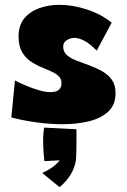

<svg xmlns="http://www.w3.org/2000/svg" viewBox="-20 -494 526 796"><path d="M239 21Q185 21 129 13Q73 5 27 -7L42 -160Q62 -150 89 -138.5Q116 -127 143 -119.5Q170 -112 189 -112Q203 -112 213 -115.5Q223 -119 229 -127.5Q235 -136 235 -149Q235 -168 222 -179.5Q209 -191 189 -199.5Q169 -208 146 -218Q123 -228 103 -242.5Q83 -257 70 -281Q57 -305 57 -343Q57 -389 80.5 -417.5Q104 -446 142.5 -460Q181 -474 226 -474Q282 -474 341 -454.5Q400 -435 443 -400L381 -284Q352 -314 329 -325.5Q306 -337 288 -337Q272 -337 257 -327.5Q242 -318 242 -301Q242 -279 257.5 -265.5Q273 -252 298 -242.5Q323 -233 350.5 -223Q378 -213 403 -199Q428 -185 443.5 -163.5Q459 -142 459 -108Q459 -59 428.5 -31Q398 -3 348 9Q298 21 239 21ZM227 282 155 223Q187 209 208.5 190.5Q230 172 232 161L259 169L164 174Q160 142 159 103.5Q158 65 163 35L297 42Q297 76 297 106.5Q297 137 295 168Q291 199 273.5 228.5Q256 258 227 282Z"/></svg>

Font: Marhey Light
Style: Regular
Weight: 300
Designer: Nur Syamsi & Bustanul Arifin
Foundry: Namelatype
Version: Version 1.000